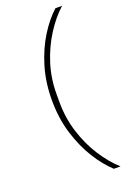

<svg xmlns="http://www.w3.org/2000/svg" viewBox="-169 -816 671 1009"><g transform="rotate(-20 166.5 -311.0)"><path d="M100 -311Q100 -412 126 -498Q152 -584 194 -651Q236 -718 283 -760H320Q270 -715 227.5 -648.5Q185 -582 159.5 -502Q134 -422 134 -334V-288Q134 -201 159.5 -120Q185 -39 227.5 27Q270 93 320 138H283Q236 95 194.5 28.5Q153 -38 126.5 -124Q100 -210 100 -311Z"/></g></svg>

Font: IBM Plex Sans ExtraLight
Style: Regular
Weight: 250
Designer: Mike Abbink, Paul van der Laan, Pieter van Rosmalen
Foundry: Bold Monday
Version: Version 3.201